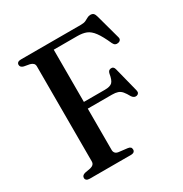

<svg xmlns="http://www.w3.org/2000/svg" viewBox="-167 -848 930 976"><g transform="rotate(-30 297.5 -360.0)"><path d="M433.5 -700Q451 -700 461.5 -705.2Q472 -710.5 480.5 -715.2Q489 -720 498.5 -720Q510.5 -720 516.8 -714Q523 -708 527 -693L566 -550Q569 -540 564.2 -533.5Q559.5 -527 550 -525.5Q541.5 -523.5 534.2 -527Q527 -530.5 522 -541Q499.5 -591.5 480.5 -617Q461.5 -642.5 440 -651Q418.5 -659.5 387.5 -659.5H249.5V-71Q249.5 -60 255.5 -53Q261.5 -46 274 -44L325 -38Q336 -36.5 340.8 -31.8Q345.5 -27 345.5 -18Q345.5 -10 339.8 -5Q334 0 321.5 0H80.5Q68 0 62 -5Q56 -10 56 -18Q56 -33 75 -38L108 -44Q120 -47 126.5 -53.5Q133 -60 133 -71V-629Q133 -640 126.5 -646.5Q120 -653 108 -656L75 -662Q56 -667 56 -682Q56 -690.5 62 -695.2Q68 -700 80.5 -700ZM198.5 -353H372.5Q404 -353 416.2 -365.2Q428.5 -377.5 434 -412.5Q436 -422 440.5 -426.5Q445 -431 452.5 -432Q469.5 -434 474 -415L510.5 -271Q513 -260.5 510 -254.5Q507 -248.5 499 -246Q491 -244 484 -247Q477 -250 471 -258.5Q459 -280.5 448.8 -292.5Q438.5 -304.5 425.2 -309Q412 -313.5 391.5 -313.5H198.5Z"/></g></svg>

Font: Fraunces
Style: Regular
Weight: 400
Version: Version 1.000;[b76b70a41]